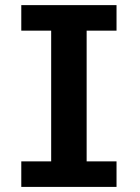

<svg xmlns="http://www.w3.org/2000/svg" viewBox="-20 -733 550 753"><path d="M437 -712.9V-612.8H319.8V-100.1H437V0H63.5V-100.1H180.7V-612.8H63.5V-712.9Z"/></svg>

Font: Andika New Basic
Style: Bold
Weight: 700
Designer: Victor Gaultney, Annie Olsen, Pablo Ugerman
Foundry: SIL International
Version: Version 5.500; ttfautohint (v1.8.3)